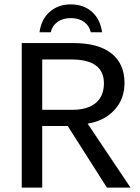

<svg xmlns="http://www.w3.org/2000/svg" viewBox="-20 -855 640 875"><path d="M467.3 0 288.6 -280.8H172.4V0H79.1V-658.7H314.5Q428.2 -658.7 487.8 -611.6Q547.4 -564.5 547.4 -476.6Q547.4 -403.8 501.7 -354Q456.1 -304.2 379.4 -291.5L574.7 0ZM453.6 -475.1Q453.6 -584 305.2 -584H172.4V-354.5H309.1Q378.9 -354.5 416.3 -385.7Q453.6 -417 453.6 -475.1ZM302.7 -835Q360.8 -835 398.7 -801.5Q436.5 -768.1 445.3 -708H394Q386.7 -738.3 362.8 -755.4Q338.9 -772.5 302.7 -772.5Q265.6 -772.5 241.5 -754.6Q217.3 -736.8 211.4 -708H160.2Q167.5 -766.1 206.1 -800.5Q244.6 -835 302.7 -835Z"/></svg>

Font: Liberation Mono
Style: Regular
Weight: 400
Monospace: yes
Designer: Steve Matteson
Foundry: Ascender Corporation
Version: Version 2.1.5